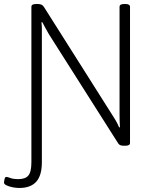

<svg xmlns="http://www.w3.org/2000/svg" viewBox="-40 -722 779 954"><path d="M56 212Q40 212 22.5 208.5Q5 205 -7.5 199Q-20 193 -20 186Q-20 180 -17.5 168.5Q-15 157 -9 157Q-2 157 11.5 162.5Q25 168 52 168Q86 168 101 150Q116 132 116 84V-688Q116 -702 138 -702H150Q169 -702 178 -688L519 -149Q527 -137 535.5 -122.5Q544 -108 552 -89L556 -90Q555 -107 554.5 -121.5Q554 -136 554 -157V-688Q554 -702 576 -702H584Q606 -702 606 -688V-12Q606 2 584 2H573Q554 2 547 -10L203 -552Q196 -565 187.5 -579.5Q179 -594 170 -612L166 -611Q168 -594 168 -579.5Q168 -565 168 -543V84Q168 150 140 181Q112 212 56 212Z"/></svg>

Font: Asap ExtraLight
Style: Regular
Weight: 200
Designer: Pablo Cosgaya
Foundry: Omnibus-Type
Version: Version 3.001; ttfautohint (v1.8.4.7-5d5b)